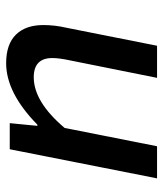

<svg xmlns="http://www.w3.org/2000/svg" viewBox="28 -572 543 640"><g transform="rotate(-90 300.0 -251.5)"><path d="M26 0 123 -491H210L201 -399H205Q311 -503 410 -503Q473 -503 505 -470.5Q537 -438 537 -379Q537 -341 528 -302L468 0H361L419 -289Q427 -326 427 -349Q427 -411 363 -411Q281 -411 194 -308L133 0Z"/></g></svg>

Font: TypoPRO Source Code Pro
Style: Italic
Weight: 600
Italic angle: -11°
Monospace: yes
Designer: Paul D. Hunt, Teo Tuominen
Foundry: Adobe Systems Incorporated
Version: Version 1.030;PS 1.0;hotconv 1.0.84;makeotf.lib2.5.63406